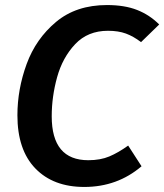

<svg xmlns="http://www.w3.org/2000/svg" viewBox="-20 -726 651 761"><path d="M611 -629 539 -559Q509 -582 479 -593Q449 -604 408 -604Q328 -604 278 -551Q228 -498 206.5 -420.5Q185 -343 185 -265Q185 -91 330 -91Q378 -91 413.5 -106Q449 -121 488 -149L541 -67Q445 15 314 15Q191 15 120 -58.5Q49 -132 49 -269Q49 -372 85.5 -472Q122 -572 202 -639Q282 -706 404 -706Q474 -706 523.5 -686.5Q573 -667 611 -629Z"/></svg>

Font: FiraGO Medium
Style: Italic
Weight: 500
Italic angle: -8°
Designer: bBox Type GmbH
Foundry: bBox Type GmbH
Version: Version 1.001